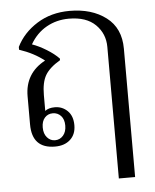

<svg xmlns="http://www.w3.org/2000/svg" viewBox="-53 -609 665 823"><g transform="rotate(-5 280.0 -197.0)"><path d="M425 -396Q425 -453 385.5 -492Q346 -531 271 -531Q218 -531 174.5 -506.5Q131 -482 104 -435Q133 -425 165.5 -405Q198 -385 218 -364V-357Q172 -330 154 -299.5Q136 -269 136 -214V-146Q151 -158 178 -158Q210 -158 232.5 -136Q255 -114 255 -74Q255 -35 230.5 -12.5Q206 10 165 10Q66 10 66 -94V-215Q66 -314 154 -361Q110 -396 47 -417V-429Q76 -488 136.5 -526Q197 -564 277 -564Q372 -564 433.5 -517.5Q495 -471 495 -382V170H425ZM216 -76Q216 -103 202 -118Q188 -133 167 -133Q146 -133 132.5 -118Q119 -103 119 -76Q119 -49 133 -33Q147 -17 167 -17Q188 -17 202 -33Q216 -49 216 -76Z"/></g></svg>

Font: Trirong Light
Style: Regular
Weight: 300
Designer: Katatrad Team
Foundry: CadsonDemak
Version: Version 1.001